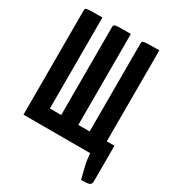

<svg xmlns="http://www.w3.org/2000/svg" viewBox="-203 -815 985 1087"><g transform="rotate(30 290.0 -271.5)"><path d="M498 157Q488 117 479 80.5Q470 44 467 0H31V-680Q31 -690 35.2 -694Q39.5 -698 62.7 -699Q86 -700 143 -700V-105H217V-680Q217 -690 221.5 -694Q226 -698 249 -699Q272 -700 329 -700V-105H403V-680Q403 -690 407.5 -694Q412 -698 435 -699Q458 -700 515 -700V-105H565V125Q565 146.3 552.5 151.7Q540 157 498 157Z"/></g></svg>

Font: Yanone Kaffeesatz ExtraLight
Style: Regular
Weight: 200
Designer: Yanone (Cyrillic: Daniel Pouzeot, Huerta Tipografica, and Cyreal)
Foundry: Yanone
Version: Version 2.003